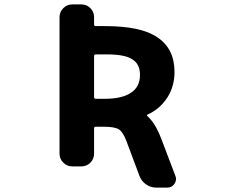

<svg xmlns="http://www.w3.org/2000/svg" viewBox="-20 -776 1040 874"><path d="M691.4 78.1Q666 78.1 644.5 63Q623 47.9 614.3 23.4L556.6 -130.9Q541 -173.8 522 -186.5Q502.9 -199.2 451.2 -199.2H416Q408.2 -199.2 408.2 -191.4V-76.2Q408.2 -52.7 391.6 -35.6Q375 -18.6 350.6 -18.6H308.6Q285.2 -18.6 268.1 -35.6Q251 -52.7 251 -76.2V-698.2Q251 -721.7 268.1 -738.8Q285.2 -755.9 308.6 -755.9H350.6Q375 -755.9 391.6 -738.8Q408.2 -721.7 408.2 -698.2V-665Q408.2 -657.2 416 -657.2H458Q539.1 -657.2 599.6 -644.5Q659.2 -631.8 697.3 -605.5Q774.4 -553.7 774.4 -448.2Q774.4 -376 734.4 -321.3Q701.2 -276.4 652.3 -254.9Q646.5 -252 651.4 -247.1Q687.5 -214.8 714.8 -142.6L778.3 24.4Q781.2 31.2 781.2 39.1Q781.2 49.8 774.4 60.5Q762.7 78.1 741.2 78.1ZM455.1 -326.2Q537.1 -326.2 577.1 -354.5Q617.2 -380.9 617.2 -435.5Q617.2 -483.4 584 -504.9Q550.8 -528.3 467.8 -528.3H416Q408.2 -528.3 408.2 -520.5V-334Q408.2 -326.2 416 -326.2Z"/></svg>

Font: Rounded Mgen+ 1mn bold
Style: Bold
Weight: 700
Designer: [Source Han Sans]
Ryoko NISHIZUKA  (kana & ideographs); Paul D. Hunt (Latin, Greek & Cyrillic); Wenlong ZHANG  (bopomofo
Version: Version 1.059.20150602